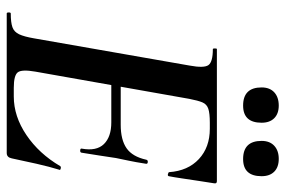

<svg xmlns="http://www.w3.org/2000/svg" viewBox="-159 -690 849 571"><g transform="rotate(90 265.5 -404.5)"><path d="M20 0Q17 0 17 -6Q17 -12 20 -12Q47 -12 61 -17Q75 -22 82 -37Q89 -52 94 -81L175 -544Q183 -587 173.5 -600Q164 -613 126 -613Q124 -613 124 -619Q124 -625 126 -625H519Q527 -625 525 -616Q522 -597 518 -571Q514 -545 510.5 -521Q507 -497 504 -482Q503 -478 497.5 -479.5Q492 -481 492 -483Q488 -539 453 -571.5Q418 -604 363 -604H345Q317 -604 303.5 -599.5Q290 -595 284.5 -582Q279 -569 274 -543L193 -85Q186 -45 195 -33Q204 -21 241 -21H267Q326 -21 381.5 -58.5Q437 -96 474 -159Q476 -162 481.5 -160.5Q487 -159 485 -157Q476 -128 467 -88.5Q458 -49 451 -15Q448 0 435 0ZM434 -222Q433 -218 427 -218.5Q421 -219 422 -223Q430 -267 408.5 -289Q387 -311 344 -311H187L191 -339H351Q396 -339 421 -356.5Q446 -374 455 -415Q456 -420 462 -419.5Q468 -419 467 -414Q462 -382 458 -363.5Q454 -345 450 -325Q446 -300 442.5 -275.5Q439 -251 434 -222ZM453 -703Q399 -703 399 -758Q399 -782.2 413.5 -795.6Q428 -809 452.5 -809Q477 -809 490.5 -795.6Q504 -782.2 504 -758Q504 -703 453 -703ZM294 -703Q240 -703 240 -758Q240 -782.2 254.5 -795.6Q269.1 -809 294 -809Q318 -809 331.5 -795.6Q345 -782.2 345 -758Q345 -703 294 -703Z"/></g></svg>

Font: Cormorant Light
Style: Italic
Weight: 300
Italic angle: -10°
Designer: Christian Thalmann (Catharsis Fonts)
Foundry: Catharsis Fonts
Version: Version 4.000